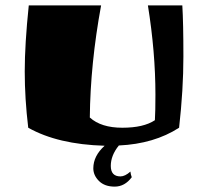

<svg xmlns="http://www.w3.org/2000/svg" viewBox="-20 -520 741 714"><path d="M422 21Q392 58 392 97Q392 136 428 136Q445 136 465 118Q466 129 470 139Q444 174 406.5 174Q369 174 348 153Q327 132 327 106Q327 60 369 22Q195 17 85 -45Q72 -153 72 -254.5Q72 -356 87 -500H356Q316 -283 314 -83Q356 -45 435 -45Q514 -45 556 -73Q558 -106 558 -168Q558 -326 530 -500H658Q662 -435 662 -310.5Q662 -186 646 -45Q553 15 422 21Z"/></svg>

Font: Ruslan Display
Style: Regular
Weight: 400
Version: Version 1.000